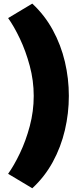

<svg xmlns="http://www.w3.org/2000/svg" viewBox="-20 -906 446 1051"><path d="M24.4 -807.1 156.7 -886.2Q224.6 -823.2 269 -741.7Q313.5 -660.2 335.2 -568.1Q356.9 -476.1 356.9 -380.9Q356.9 -286.1 335.2 -193.6Q313.5 -101.1 269 -19.5Q224.6 62 156.7 124.5L24.4 45.4Q56.6 0.5 89.1 -67.4Q121.6 -135.3 143.1 -216.1Q164.6 -296.9 164.6 -380.9Q164.6 -464.8 142.8 -545.7Q121.1 -626.5 88.9 -694.3Q56.6 -762.2 24.4 -807.1Z"/></svg>

Font: Pinar DS1 Black
Style: Regular
Weight: 900
Designer: Amin Abedi
Version: Version 3.000